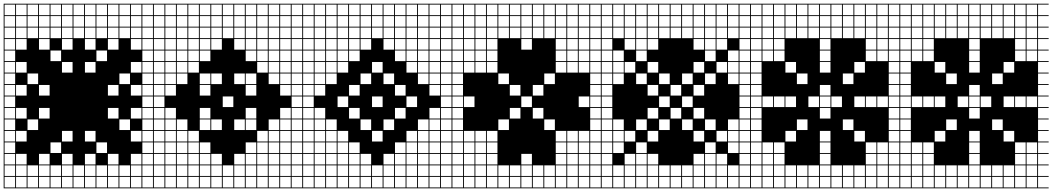

<svg xmlns="http://www.w3.org/2000/svg" viewBox="-20 -900 5728 1045"><path d="M0 125V-879.8H812.5V-875H754.8V-817.3H812.5V-812.5H754.8V-754.8H812.5V-750H754.8V-692.3H812.5V-687.5H754.8V-629.8H812.5V-625H754.8V-567.3H812.5V-562.5H754.8V-504.8H812.5V-500H754.8V-442.3H812.5V-437.5H754.8V-379.8H812.5V-375H754.8V-317.3H812.5V-312.5H754.8V-254.8H812.5V-250H754.8V-192.3H812.5V-187.5H754.8V-129.8H812.5V-125H754.8V-67.3H812.5V-62.5H754.8V-4.8H812.5V0H754.8V57.7H812.5V62.5H754.8V120.2H812.5V125ZM692.3 -817.3H750V-875H692.3ZM254.8 -817.3H312.5V-875H254.8ZM317.3 -817.3H375V-875H317.3ZM192.3 -817.3H250V-875H192.3ZM379.8 -817.3H437.5V-875H379.8ZM629.8 -817.3H687.5V-875H629.8ZM129.8 -817.3H187.5V-875H129.8ZM442.3 -817.3H500V-875H442.3ZM67.3 -817.3H125V-875H67.3ZM567.3 -817.3H625V-875H567.3ZM504.8 -817.3H562.5V-875H504.8ZM4.8 -817.3H62.5V-875H4.8ZM67.3 -754.8H125V-812.5H67.3ZM129.8 -754.8H187.5V-812.5H129.8ZM4.8 -754.8H62.5V-812.5H4.8ZM567.3 -754.8H625V-812.5H567.3ZM317.3 -754.8H375V-812.5H317.3ZM692.3 -754.8H750V-812.5H692.3ZM504.8 -754.8H562.5V-812.5H504.8ZM254.8 -754.8H312.5V-812.5H254.8ZM379.8 -754.8H437.5V-812.5H379.8ZM442.3 -754.8H500V-812.5H442.3ZM192.3 -754.8H250V-812.5H192.3ZM629.8 -754.8H687.5V-812.5H629.8ZM4.8 -692.3H62.5V-750H4.8ZM317.3 -692.3H375V-750H317.3ZM567.3 -692.3H625V-750H567.3ZM504.8 -692.3H562.5V-750H504.8ZM254.8 -692.3H312.5V-750H254.8ZM67.3 -692.3H125V-750H67.3ZM692.3 -692.3H750V-750H692.3ZM379.8 -692.3H437.5V-750H379.8ZM629.8 -692.3H687.5V-750H629.8ZM129.8 -692.3H187.5V-750H129.8ZM192.3 -692.3H250V-750H192.3ZM442.3 -692.3H500V-750H442.3ZM442.3 -629.8H500V-687.5H442.3ZM192.3 -629.8H250V-687.5H192.3ZM4.8 -629.8H62.5V-687.5H4.8ZM692.3 -629.8H750V-687.5H692.3ZM67.3 -629.8H125V-687.5H67.3ZM567.3 -629.8H625V-687.5H567.3ZM317.3 -629.8H375V-687.5H317.3ZM504.8 -567.3H562.5V-625H504.8ZM4.8 -567.3H62.5V-625H4.8ZM254.8 -567.3H312.5V-625H254.8ZM442.3 -504.8H500V-562.5H442.3ZM692.3 -504.8H750V-562.5H692.3ZM67.3 -504.8H125V-562.5H67.3ZM4.8 -504.8H62.5V-562.5H4.8ZM317.3 -504.8H375V-562.5H317.3ZM129.8 -442.3H187.5V-500H129.8ZM629.8 -442.3H687.5V-500H629.8ZM4.8 -442.3H62.5V-500H4.8ZM250 -437.5H192.3V-379.8H250ZM692.3 -379.8H750V-437.5H692.3ZM4.8 -379.8H62.5V-437.5H4.8ZM567.3 -379.8H625V-437.5H567.3ZM67.3 -379.8H125V-437.5H67.3ZM4.8 -317.3H62.5V-375H4.8ZM692.3 -254.8H750V-312.5H692.3ZM192.3 -254.8H250V-312.5H192.3ZM4.8 -254.8H62.5V-312.5H4.8ZM567.3 -254.8H625V-312.5H567.3ZM67.3 -254.8H125V-312.5H67.3ZM4.8 -192.3H62.5V-250H4.8ZM629.8 -192.3H687.5V-250H629.8ZM129.8 -192.3H187.5V-250H129.8ZM317.3 -129.8H375V-187.5H317.3ZM692.3 -129.8H750V-187.5H692.3ZM4.8 -129.8H62.5V-187.5H4.8ZM442.3 -129.8H500V-187.5H442.3ZM67.3 -129.8H125V-187.5H67.3ZM4.8 -67.3H62.5V-125H4.8ZM254.8 -67.3H312.5V-125H254.8ZM504.8 -67.3H562.5V-125H504.8ZM317.3 -4.8H375V-62.5H317.3ZM567.3 -4.8H625V-62.5H567.3ZM67.3 -4.8H125V-62.5H67.3ZM192.3 -4.8H250V-62.5H192.3ZM442.3 -4.8H500V-62.5H442.3ZM692.3 -4.8H750V-62.5H692.3ZM4.8 -4.8H62.5V-62.5H4.8ZM504.8 57.7H562.5V0H504.8ZM129.8 57.7H187.5V0H129.8ZM192.3 57.7H250V0H192.3ZM67.3 57.7H125V0H67.3ZM629.8 57.7H687.5V0H629.8ZM442.3 57.7H500V0H442.3ZM254.8 57.7H312.5V0H254.8ZM692.3 57.7H750V0H692.3ZM379.8 57.7H437.5V0H379.8ZM317.3 57.7H375V0H317.3ZM4.8 57.7H62.5V0H4.8ZM567.3 57.7H625V0H567.3ZM504.8 120.2H562.5V62.5H504.8ZM567.3 120.2H625V62.5H567.3ZM129.8 120.2H187.5V62.5H129.8ZM192.3 120.2H250V62.5H192.3ZM67.3 120.2H125V62.5H67.3ZM629.8 120.2H687.5V62.5H629.8ZM442.3 120.2H500V62.5H442.3ZM254.8 120.2H312.5V62.5H254.8ZM692.3 120.2H750V62.5H692.3ZM379.8 120.2H437.5V62.5H379.8ZM317.3 120.2H375V62.5H317.3ZM4.8 120.2H62.5V62.5H4.8Z M812.5 125V-879.8H1625V-875H1567.3V-817.3H1625V-812.5H1567.3V-754.8H1625V-750H1567.3V-692.3H1625V-687.5H1567.3V-629.8H1625V-625H1567.3V-567.3H1625V-562.5H1567.3V-504.8H1625V-500H1567.3V-442.3H1625V-437.5H1567.3V-379.8H1625V-375H1567.3V-317.3H1625V-312.5H1567.3V-254.8H1625V-250H1567.3V-192.3H1625V-187.5H1567.3V-129.8H1625V-125H1567.3V-67.3H1625V-62.5H1567.3V-4.8H1625V0H1567.3V57.7H1625V62.5H1567.3V120.2H1625V125ZM1504.8 -817.3H1562.5V-875H1504.8ZM1317.3 -817.3H1375V-875H1317.3ZM942.3 -817.3H1000V-875H942.3ZM1129.8 -817.3H1187.5V-875H1129.8ZM1379.8 -817.3H1437.5V-875H1379.8ZM879.8 -817.3H937.5V-875H879.8ZM1004.8 -817.3H1062.5V-875H1004.8ZM1254.8 -817.3H1312.5V-875H1254.8ZM1442.3 -817.3H1500V-875H1442.3ZM1192.3 -817.3H1250V-875H1192.3ZM1067.3 -817.3H1125V-875H1067.3ZM817.3 -817.3H875V-875H817.3ZM1254.8 -754.8H1312.5V-812.5H1254.8ZM1317.3 -754.8H1375V-812.5H1317.3ZM817.3 -754.8H875V-812.5H817.3ZM1067.3 -754.8H1125V-812.5H1067.3ZM1192.3 -754.8H1250V-812.5H1192.3ZM1442.3 -754.8H1500V-812.5H1442.3ZM1504.8 -754.8H1562.5V-812.5H1504.8ZM942.3 -754.8H1000V-812.5H942.3ZM1004.8 -754.8H1062.5V-812.5H1004.8ZM1379.8 -754.8H1437.5V-812.5H1379.8ZM1129.8 -754.8H1187.5V-812.5H1129.8ZM879.8 -754.8H937.5V-812.5H879.8ZM1129.8 -692.3H1187.5V-750H1129.8ZM1192.3 -692.3H1250V-750H1192.3ZM879.8 -692.3H937.5V-750H879.8ZM1254.8 -692.3H1312.5V-750H1254.8ZM1379.8 -692.3H1437.5V-750H1379.8ZM1067.3 -692.3H1125V-750H1067.3ZM1004.8 -692.3H1062.5V-750H1004.8ZM942.3 -692.3H1000V-750H942.3ZM1504.8 -692.3H1562.5V-750H1504.8ZM1442.3 -692.3H1500V-750H1442.3ZM817.3 -692.3H875V-750H817.3ZM1317.3 -692.3H1375V-750H1317.3ZM1129.8 -629.8H1187.5V-687.5H1129.8ZM879.8 -629.8H937.5V-687.5H879.8ZM817.3 -629.8H875V-687.5H817.3ZM1254.8 -629.8H1312.5V-687.5H1254.8ZM1067.3 -629.8H1125V-687.5H1067.3ZM1379.8 -629.8H1437.5V-687.5H1379.8ZM1004.8 -629.8H1062.5V-687.5H1004.8ZM1504.8 -629.8H1562.5V-687.5H1504.8ZM1317.3 -629.8H1375V-687.5H1317.3ZM942.3 -629.8H1000V-687.5H942.3ZM1442.3 -629.8H1500V-687.5H1442.3ZM942.3 -567.3H1000V-625H942.3ZM1317.3 -567.3H1375V-625H1317.3ZM1004.8 -567.3H1062.5V-625H1004.8ZM1379.8 -567.3H1437.5V-625H1379.8ZM879.8 -567.3H937.5V-625H879.8ZM1067.3 -567.3H1125V-625H1067.3ZM1442.3 -567.3H1500V-625H1442.3ZM817.3 -567.3H875V-625H817.3ZM1504.8 -567.3H1562.5V-625H1504.8ZM1004.8 -504.8H1062.5V-562.5H1004.8ZM1379.8 -504.8H1437.5V-562.5H1379.8ZM879.8 -504.8H937.5V-562.5H879.8ZM1442.3 -504.8H1500V-562.5H1442.3ZM817.3 -504.8H875V-562.5H817.3ZM1504.8 -504.8H1562.5V-562.5H1504.8ZM942.3 -504.8H1000V-562.5H942.3ZM942.3 -442.3H1000V-500H942.3ZM1317.3 -442.3H1375V-500H1317.3ZM879.8 -442.3H937.5V-500H879.8ZM1442.3 -442.3H1500V-500H1442.3ZM1067.3 -442.3H1125V-500H1067.3ZM1254.8 -442.3H1312.5V-500H1254.8ZM817.3 -442.3H875V-500H817.3ZM1129.8 -442.3H1187.5V-500H1129.8ZM1504.8 -442.3H1562.5V-500H1504.8ZM1317.3 -379.8H1375V-437.5H1317.3ZM879.8 -379.8H937.5V-437.5H879.8ZM1067.3 -379.8H1125V-437.5H1067.3ZM817.3 -379.8H875V-437.5H817.3ZM1504.8 -379.8H1562.5V-437.5H1504.8ZM875 -375H817.3V-317.3H875ZM1192.3 -317.3H1250V-375H1192.3ZM817.3 -254.8H875V-312.5H817.3ZM1504.8 -254.8H1562.5V-312.5H1504.8ZM879.8 -254.8H937.5V-312.5H879.8ZM1067.3 -254.8H1125V-312.5H1067.3ZM1317.3 -254.8H1375V-312.5H1317.3ZM1129.8 -192.3H1187.5V-250H1129.8ZM817.3 -192.3H875V-250H817.3ZM1504.8 -192.3H1562.5V-250H1504.8ZM879.8 -192.3H937.5V-250H879.8ZM1254.8 -192.3H1312.5V-250H1254.8ZM1442.3 -192.3H1500V-250H1442.3ZM1067.3 -192.3H1125V-250H1067.3ZM942.3 -192.3H1000V-250H942.3ZM1317.3 -192.3H1375V-250H1317.3ZM942.3 -129.8H1000V-187.5H942.3ZM817.3 -129.8H875V-187.5H817.3ZM1504.8 -129.8H1562.5V-187.5H1504.8ZM1004.8 -129.8H1062.5V-187.5H1004.8ZM879.8 -129.8H937.5V-187.5H879.8ZM1442.3 -129.8H1500V-187.5H1442.3ZM1379.8 -129.8H1437.5V-187.5H1379.8ZM1442.3 -67.3H1500V-125H1442.3ZM1317.3 -67.3H1375V-125H1317.3ZM817.3 -67.3H875V-125H817.3ZM1504.8 -67.3H1562.5V-125H1504.8ZM1004.8 -67.3H1062.5V-125H1004.8ZM879.8 -67.3H937.5V-125H879.8ZM942.3 -67.3H1000V-125H942.3ZM1067.3 -67.3H1125V-125H1067.3ZM1379.8 -67.3H1437.5V-125H1379.8ZM1379.8 -4.8H1437.5V-62.5H1379.8ZM817.3 -4.8H875V-62.5H817.3ZM1067.3 -4.8H1125V-62.5H1067.3ZM1129.8 -4.8H1187.5V-62.5H1129.8ZM942.3 -4.8H1000V-62.5H942.3ZM1504.8 -4.8H1562.5V-62.5H1504.8ZM879.8 -4.8H937.5V-62.5H879.8ZM1004.8 -4.8H1062.5V-62.5H1004.8ZM1254.8 -4.8H1312.5V-62.5H1254.8ZM1442.3 -4.8H1500V-62.5H1442.3ZM1317.3 -4.8H1375V-62.5H1317.3ZM879.8 57.7H937.5V0H879.8ZM1442.3 57.7H1500V0H1442.3ZM1254.8 57.7H1312.5V0H1254.8ZM1004.8 57.7H1062.5V0H1004.8ZM1504.8 57.7H1562.5V0H1504.8ZM942.3 57.7H1000V0H942.3ZM1067.3 57.7H1125V0H1067.3ZM1129.8 57.7H1187.5V0H1129.8ZM1317.3 57.7H1375V0H1317.3ZM1379.8 57.7H1437.5V0H1379.8ZM817.3 57.7H875V0H817.3ZM1192.3 57.7H1250V0H1192.3ZM1129.8 120.2H1187.5V62.5H1129.8ZM1442.3 120.2H1500V62.5H1442.3ZM942.3 120.2H1000V62.5H942.3ZM1004.8 120.2H1062.5V62.5H1004.8ZM879.8 120.2H937.5V62.5H879.8ZM1504.8 120.2H1562.5V62.5H1504.8ZM1067.3 120.2H1125V62.5H1067.3ZM1254.8 120.2H1312.5V62.5H1254.8ZM1379.8 120.2H1437.5V62.5H1379.8ZM1192.3 120.2H1250V62.5H1192.3ZM1317.3 120.2H1375V62.5H1317.3ZM817.3 120.2H875V62.5H817.3Z M1625 125V-879.8H2437.5V-875H2379.8V-817.3H2437.5V-812.5H2379.8V-754.8H2437.5V-750H2379.8V-692.3H2437.5V-687.5H2379.8V-629.8H2437.5V-625H2379.8V-567.3H2437.5V-562.5H2379.8V-504.8H2437.5V-500H2379.8V-442.3H2437.5V-437.5H2379.8V-379.8H2437.5V-375H2379.8V-317.3H2437.5V-312.5H2379.8V-254.8H2437.5V-250H2379.8V-192.3H2437.5V-187.5H2379.8V-129.8H2437.5V-125H2379.8V-67.3H2437.5V-62.5H2379.8V-4.8H2437.5V0H2379.8V57.7H2437.5V62.5H2379.8V120.2H2437.5V125ZM2317.3 -817.3H2375V-875H2317.3ZM1879.8 -817.3H1937.5V-875H1879.8ZM1817.3 -817.3H1875V-875H1817.3ZM1942.3 -817.3H2000V-875H1942.3ZM2004.8 -817.3H2062.5V-875H2004.8ZM1754.8 -817.3H1812.5V-875H1754.8ZM2254.8 -817.3H2312.5V-875H2254.8ZM2067.3 -817.3H2125V-875H2067.3ZM1692.3 -817.3H1750V-875H1692.3ZM2129.8 -817.3H2187.5V-875H2129.8ZM2192.3 -817.3H2250V-875H2192.3ZM1629.8 -817.3H1687.5V-875H1629.8ZM2129.8 -754.8H2187.5V-812.5H2129.8ZM1629.8 -754.8H1687.5V-812.5H1629.8ZM1879.8 -754.8H1937.5V-812.5H1879.8ZM2317.3 -754.8H2375V-812.5H2317.3ZM2192.3 -754.8H2250V-812.5H2192.3ZM1942.3 -754.8H2000V-812.5H1942.3ZM1817.3 -754.8H1875V-812.5H1817.3ZM2004.8 -754.8H2062.5V-812.5H2004.8ZM1754.8 -754.8H1812.5V-812.5H1754.8ZM1692.3 -754.8H1750V-812.5H1692.3ZM2067.3 -754.8H2125V-812.5H2067.3ZM2254.8 -754.8H2312.5V-812.5H2254.8ZM1629.8 -692.3H1687.5V-750H1629.8ZM1879.8 -692.3H1937.5V-750H1879.8ZM1942.3 -692.3H2000V-750H1942.3ZM2192.3 -692.3H2250V-750H2192.3ZM2317.3 -692.3H2375V-750H2317.3ZM1817.3 -692.3H1875V-750H1817.3ZM2004.8 -692.3H2062.5V-750H2004.8ZM1692.3 -692.3H1750V-750H1692.3ZM2254.8 -692.3H2312.5V-750H2254.8ZM1754.8 -692.3H1812.5V-750H1754.8ZM2129.8 -692.3H2187.5V-750H2129.8ZM2067.3 -692.3H2125V-750H2067.3ZM1879.8 -629.8H1937.5V-687.5H1879.8ZM2129.8 -629.8H2187.5V-687.5H2129.8ZM1754.8 -629.8H1812.5V-687.5H1754.8ZM1629.8 -629.8H1687.5V-687.5H1629.8ZM1692.3 -629.8H1750V-687.5H1692.3ZM2067.3 -629.8H2125V-687.5H2067.3ZM2317.3 -629.8H2375V-687.5H2317.3ZM1817.3 -629.8H1875V-687.5H1817.3ZM2254.8 -629.8H2312.5V-687.5H2254.8ZM2192.3 -629.8H2250V-687.5H2192.3ZM1942.3 -629.8H2000V-687.5H1942.3ZM2129.8 -567.3H2187.5V-625H2129.8ZM1754.8 -567.3H1812.5V-625H1754.8ZM2317.3 -567.3H2375V-625H2317.3ZM1692.3 -567.3H1750V-625H1692.3ZM1817.3 -567.3H1875V-625H1817.3ZM2192.3 -567.3H2250V-625H2192.3ZM2254.8 -567.3H2312.5V-625H2254.8ZM1629.8 -567.3H1687.5V-625H1629.8ZM1879.8 -567.3H1937.5V-625H1879.8ZM2317.3 -504.8H2375V-562.5H2317.3ZM1692.3 -504.8H1750V-562.5H1692.3ZM2004.8 -504.8H2062.5V-562.5H2004.8ZM1817.3 -504.8H1875V-562.5H1817.3ZM2192.3 -504.8H2250V-562.5H2192.3ZM1629.8 -504.8H1687.5V-562.5H1629.8ZM2254.8 -504.8H2312.5V-562.5H2254.8ZM1754.8 -504.8H1812.5V-562.5H1754.8ZM1942.3 -442.3H2000V-500H1942.3ZM2317.3 -442.3H2375V-500H2317.3ZM1629.8 -442.3H1687.5V-500H1629.8ZM2254.8 -442.3H2312.5V-500H2254.8ZM1692.3 -442.3H1750V-500H1692.3ZM1754.8 -442.3H1812.5V-500H1754.8ZM2067.3 -442.3H2125V-500H2067.3ZM2317.3 -379.8H2375V-437.5H2317.3ZM1629.8 -379.8H1687.5V-437.5H1629.8ZM1879.8 -379.8H1937.5V-437.5H1879.8ZM1692.3 -379.8H1750V-437.5H1692.3ZM2129.8 -379.8H2187.5V-437.5H2129.8ZM1687.5 -375H1629.8V-317.3H1687.5ZM2192.3 -317.3H2250V-375H2192.3ZM1817.3 -317.3H1875V-375H1817.3ZM2004.8 -317.3H2062.5V-375H2004.8ZM1879.8 -254.8H1937.5V-312.5H1879.8ZM2317.3 -254.8H2375V-312.5H2317.3ZM1629.8 -254.8H1687.5V-312.5H1629.8ZM1692.3 -254.8H1750V-312.5H1692.3ZM2129.8 -254.8H2187.5V-312.5H2129.8ZM1692.3 -192.3H1750V-250H1692.3ZM2317.3 -192.3H2375V-250H2317.3ZM1629.8 -192.3H1687.5V-250H1629.8ZM2067.3 -192.3H2125V-250H2067.3ZM1942.3 -192.3H2000V-250H1942.3ZM1754.8 -192.3H1812.5V-250H1754.8ZM2254.8 -192.3H2312.5V-250H2254.8ZM1629.8 -129.8H1687.5V-187.5H1629.8ZM2317.3 -129.8H2375V-187.5H2317.3ZM2004.8 -129.8H2062.5V-187.5H2004.8ZM1754.8 -129.8H1812.5V-187.5H1754.8ZM2254.8 -129.8H2312.5V-187.5H2254.8ZM1692.3 -129.8H1750V-187.5H1692.3ZM2192.3 -129.8H2250V-187.5H2192.3ZM1817.3 -129.8H1875V-187.5H1817.3ZM1817.3 -67.3H1875V-125H1817.3ZM1629.8 -67.3H1687.5V-125H1629.8ZM1754.8 -67.3H1812.5V-125H1754.8ZM1879.8 -67.3H1937.5V-125H1879.8ZM2192.3 -67.3H2250V-125H2192.3ZM2317.3 -67.3H2375V-125H2317.3ZM2129.8 -67.3H2187.5V-125H2129.8ZM1692.3 -67.3H1750V-125H1692.3ZM2254.8 -67.3H2312.5V-125H2254.8ZM1629.8 -4.8H1687.5V-62.5H1629.8ZM1817.3 -4.8H1875V-62.5H1817.3ZM2192.3 -4.8H2250V-62.5H2192.3ZM2317.3 -4.8H2375V-62.5H2317.3ZM1879.8 -4.8H1937.5V-62.5H1879.8ZM1754.8 -4.8H1812.5V-62.5H1754.8ZM2129.8 -4.8H2187.5V-62.5H2129.8ZM1692.3 -4.8H1750V-62.5H1692.3ZM2067.3 -4.8H2125V-62.5H2067.3ZM1942.3 -4.8H2000V-62.5H1942.3ZM2254.8 -4.8H2312.5V-62.5H2254.8ZM2129.8 57.7H2187.5V0H2129.8ZM2004.8 57.7H2062.5V0H2004.8ZM1692.3 57.7H1750V0H1692.3ZM2254.8 57.7H2312.5V0H2254.8ZM1942.3 57.7H2000V0H1942.3ZM2317.3 57.7H2375V0H2317.3ZM1879.8 57.7H1937.5V0H1879.8ZM2067.3 57.7H2125V0H2067.3ZM1817.3 57.7H1875V0H1817.3ZM2192.3 57.7H2250V0H2192.3ZM1754.8 57.7H1812.5V0H1754.8ZM1629.8 57.7H1687.5V0H1629.8ZM2129.8 120.2H2187.5V62.5H2129.8ZM1692.3 120.2H1750V62.5H1692.3ZM1817.3 120.2H1875V62.5H1817.3ZM2254.8 120.2H2312.5V62.5H2254.8ZM2317.3 120.2H2375V62.5H2317.3ZM2004.8 120.2H2062.5V62.5H2004.8ZM2067.3 120.2H2125V62.5H2067.3ZM1942.3 120.2H2000V62.5H1942.3ZM1879.8 120.2H1937.5V62.5H1879.8ZM1754.8 120.2H1812.5V62.5H1754.8ZM1629.8 120.2H1687.5V62.5H1629.8ZM2192.3 120.2H2250V62.5H2192.3Z M2437.5 125V-879.8H3250V-875H3192.3V-817.3H3250V-812.5H3192.3V-754.8H3250V-750H3192.3V-692.3H3250V-687.5H3192.3V-629.8H3250V-625H3192.3V-567.3H3250V-562.5H3192.3V-504.8H3250V-500H3192.3V-442.3H3250V-437.5H3192.3V-379.8H3250V-375H3192.3V-317.3H3250V-312.5H3192.3V-254.8H3250V-250H3192.3V-192.3H3250V-187.5H3192.3V-129.8H3250V-125H3192.3V-67.3H3250V-62.5H3192.3V-4.8H3250V0H3192.3V57.7H3250V62.5H3192.3V120.2H3250V125ZM3129.8 -817.3H3187.5V-875H3129.8ZM2754.8 -817.3H2812.5V-875H2754.8ZM2692.3 -817.3H2750V-875H2692.3ZM3067.3 -817.3H3125V-875H3067.3ZM2817.3 -817.3H2875V-875H2817.3ZM2629.8 -817.3H2687.5V-875H2629.8ZM2879.8 -817.3H2937.5V-875H2879.8ZM2442.3 -817.3H2500V-875H2442.3ZM2567.3 -817.3H2625V-875H2567.3ZM3004.8 -817.3H3062.5V-875H3004.8ZM2942.3 -817.3H3000V-875H2942.3ZM2504.8 -817.3H2562.5V-875H2504.8ZM3129.8 -754.8H3187.5V-812.5H3129.8ZM2754.8 -754.8H2812.5V-812.5H2754.8ZM2692.3 -754.8H2750V-812.5H2692.3ZM3067.3 -754.8H3125V-812.5H3067.3ZM2817.3 -754.8H2875V-812.5H2817.3ZM2629.8 -754.8H2687.5V-812.5H2629.8ZM2879.8 -754.8H2937.5V-812.5H2879.8ZM2442.3 -754.8H2500V-812.5H2442.3ZM2567.3 -754.8H2625V-812.5H2567.3ZM2942.3 -754.8H3000V-812.5H2942.3ZM3004.8 -754.8H3062.5V-812.5H3004.8ZM2504.8 -754.8H2562.5V-812.5H2504.8ZM2754.8 -692.3H2812.5V-750H2754.8ZM2504.8 -692.3H2562.5V-750H2504.8ZM3129.8 -692.3H3187.5V-750H3129.8ZM2692.3 -692.3H2750V-750H2692.3ZM2817.3 -692.3H2875V-750H2817.3ZM3067.3 -692.3H3125V-750H3067.3ZM2629.8 -692.3H2687.5V-750H2629.8ZM3004.8 -692.3H3062.5V-750H3004.8ZM2879.8 -692.3H2937.5V-750H2879.8ZM2442.3 -692.3H2500V-750H2442.3ZM2942.3 -692.3H3000V-750H2942.3ZM2567.3 -692.3H2625V-750H2567.3ZM2567.3 -629.8H2625V-687.5H2567.3ZM3067.3 -629.8H3125V-687.5H3067.3ZM2442.3 -629.8H2500V-687.5H2442.3ZM2629.8 -629.8H2687.5V-687.5H2629.8ZM2504.8 -629.8H2562.5V-687.5H2504.8ZM3004.8 -629.8H3062.5V-687.5H3004.8ZM2817.3 -629.8H2875V-687.5H2817.3ZM3129.8 -629.8H3187.5V-687.5H3129.8ZM3067.3 -567.3H3125V-625H3067.3ZM2567.3 -567.3H2625V-625H2567.3ZM2629.8 -567.3H2687.5V-625H2629.8ZM2442.3 -567.3H2500V-625H2442.3ZM3004.8 -567.3H3062.5V-625H3004.8ZM3129.8 -567.3H3187.5V-625H3129.8ZM2504.8 -567.3H2562.5V-625H2504.8ZM2567.3 -504.8H2625V-562.5H2567.3ZM3067.3 -504.8H3125V-562.5H3067.3ZM2629.8 -504.8H2687.5V-562.5H2629.8ZM2442.3 -504.8H2500V-562.5H2442.3ZM2504.8 -504.8H2562.5V-562.5H2504.8ZM3129.8 -504.8H3187.5V-562.5H3129.8ZM3004.8 -504.8H3062.5V-562.5H3004.8ZM2942.3 -442.3H3000V-500H2942.3ZM2442.3 -442.3H2500V-500H2442.3ZM2692.3 -442.3H2750V-500H2692.3ZM2754.8 -379.8H2812.5V-437.5H2754.8ZM2500 -437.5H2442.3V-379.8H2500ZM2879.8 -379.8H2937.5V-437.5H2879.8ZM3129.8 -317.3H3187.5V-375H3129.8ZM2442.3 -317.3H2500V-375H2442.3ZM2504.8 -317.3H2562.5V-375H2504.8ZM2817.3 -317.3H2875V-375H2817.3ZM2754.8 -254.8H2812.5V-312.5H2754.8ZM2879.8 -254.8H2937.5V-312.5H2879.8ZM2442.3 -254.8H2500V-312.5H2442.3ZM2692.3 -192.3H2750V-250H2692.3ZM2442.3 -192.3H2500V-250H2442.3ZM2942.3 -192.3H3000V-250H2942.3ZM2442.3 -129.8H2500V-187.5H2442.3ZM3129.8 -129.8H3187.5V-187.5H3129.8ZM2629.8 -129.8H2687.5V-187.5H2629.8ZM3067.3 -129.8H3125V-187.5H3067.3ZM2504.8 -129.8H2562.5V-187.5H2504.8ZM2567.3 -129.8H2625V-187.5H2567.3ZM3004.8 -129.8H3062.5V-187.5H3004.8ZM2442.3 -67.3H2500V-125H2442.3ZM3129.8 -67.3H3187.5V-125H3129.8ZM2629.8 -67.3H2687.5V-125H2629.8ZM3067.3 -67.3H3125V-125H3067.3ZM2504.8 -67.3H2562.5V-125H2504.8ZM2567.3 -67.3H2625V-125H2567.3ZM3004.8 -67.3H3062.5V-125H3004.8ZM3004.8 -4.8H3062.5V-62.5H3004.8ZM2442.3 -4.8H2500V-62.5H2442.3ZM3129.8 -4.8H3187.5V-62.5H3129.8ZM2817.3 -4.8H2875V-62.5H2817.3ZM2629.8 -4.8H2687.5V-62.5H2629.8ZM2504.8 -4.8H2562.5V-62.5H2504.8ZM2567.3 -4.8H2625V-62.5H2567.3ZM3067.3 -4.8H3125V-62.5H3067.3ZM2629.8 57.7H2687.5V0H2629.8ZM3067.3 57.7H3125V0H3067.3ZM2942.3 57.7H3000V0H2942.3ZM2504.8 57.7H2562.5V0H2504.8ZM2817.3 57.7H2875V0H2817.3ZM2567.3 57.7H2625V0H2567.3ZM3129.8 57.7H3187.5V0H3129.8ZM2879.8 57.7H2937.5V0H2879.8ZM2754.8 57.7H2812.5V0H2754.8ZM2692.3 57.7H2750V0H2692.3ZM3004.8 57.7H3062.5V0H3004.8ZM2442.3 57.7H2500V0H2442.3ZM3067.3 120.2H3125V62.5H3067.3ZM2629.8 120.2H2687.5V62.5H2629.8ZM2942.3 120.2H3000V62.5H2942.3ZM2567.3 120.2H2625V62.5H2567.3ZM2817.3 120.2H2875V62.5H2817.3ZM2754.8 120.2H2812.5V62.5H2754.8ZM3129.8 120.2H3187.5V62.5H3129.8ZM3004.8 120.2H3062.5V62.5H3004.8ZM2879.8 120.2H2937.5V62.5H2879.8ZM2692.3 120.2H2750V62.5H2692.3ZM2442.3 120.2H2500V62.5H2442.3ZM2504.8 120.2H2562.5V62.5H2504.8Z M3250 125V-879.8H4062.5V-875H4004.8V-817.3H4062.5V-812.5H4004.8V-754.8H4062.5V-750H4004.8V-692.3H4062.5V-687.5H4004.8V-629.8H4062.5V-625H4004.8V-567.3H4062.5V-562.5H4004.8V-504.8H4062.5V-500H4004.8V-442.3H4062.5V-437.5H4004.8V-379.8H4062.5V-375H4004.8V-317.3H4062.5V-312.5H4004.8V-254.8H4062.5V-250H4004.8V-192.3H4062.5V-187.5H4004.8V-129.8H4062.5V-125H4004.8V-67.3H4062.5V-62.5H4004.8V-4.8H4062.5V0H4004.8V57.7H4062.5V62.5H4004.8V120.2H4062.5V125ZM3942.3 -817.3H4000V-875H3942.3ZM3629.8 -817.3H3687.5V-875H3629.8ZM3504.8 -817.3H3562.5V-875H3504.8ZM3879.8 -817.3H3937.5V-875H3879.8ZM3692.3 -817.3H3750V-875H3692.3ZM3442.3 -817.3H3500V-875H3442.3ZM3254.8 -817.3H3312.5V-875H3254.8ZM3754.8 -817.3H3812.5V-875H3754.8ZM3379.8 -817.3H3437.5V-875H3379.8ZM3817.3 -817.3H3875V-875H3817.3ZM3567.3 -817.3H3625V-875H3567.3ZM3317.3 -817.3H3375V-875H3317.3ZM3942.3 -754.8H4000V-812.5H3942.3ZM3567.3 -754.8H3625V-812.5H3567.3ZM3629.8 -754.8H3687.5V-812.5H3629.8ZM3879.8 -754.8H3937.5V-812.5H3879.8ZM3504.8 -754.8H3562.5V-812.5H3504.8ZM3692.3 -754.8H3750V-812.5H3692.3ZM3442.3 -754.8H3500V-812.5H3442.3ZM3754.8 -754.8H3812.5V-812.5H3754.8ZM3254.8 -754.8H3312.5V-812.5H3254.8ZM3379.8 -754.8H3437.5V-812.5H3379.8ZM3817.3 -754.8H3875V-812.5H3817.3ZM3317.3 -754.8H3375V-812.5H3317.3ZM3317.3 -692.3H3375V-750H3317.3ZM3942.3 -692.3H4000V-750H3942.3ZM3567.3 -692.3H3625V-750H3567.3ZM3817.3 -692.3H3875V-750H3817.3ZM3629.8 -692.3H3687.5V-750H3629.8ZM3504.8 -692.3H3562.5V-750H3504.8ZM3692.3 -692.3H3750V-750H3692.3ZM3442.3 -692.3H3500V-750H3442.3ZM3754.8 -692.3H3812.5V-750H3754.8ZM3379.8 -692.3H3437.5V-750H3379.8ZM3254.8 -692.3H3312.5V-750H3254.8ZM3879.8 -692.3H3937.5V-750H3879.8ZM3879.8 -629.8H3937.5V-687.5H3879.8ZM3754.8 -629.8H3812.5V-687.5H3754.8ZM3442.3 -629.8H3500V-687.5H3442.3ZM3379.8 -629.8H3437.5V-687.5H3379.8ZM3504.8 -629.8H3562.5V-687.5H3504.8ZM3817.3 -629.8H3875V-687.5H3817.3ZM3254.8 -629.8H3312.5V-687.5H3254.8ZM3442.3 -567.3H3500V-625H3442.3ZM3254.8 -567.3H3312.5V-625H3254.8ZM3817.3 -567.3H3875V-625H3817.3ZM3942.3 -567.3H4000V-625H3942.3ZM3317.3 -567.3H3375V-625H3317.3ZM3879.8 -504.8H3937.5V-562.5H3879.8ZM3754.8 -504.8H3812.5V-562.5H3754.8ZM3379.8 -504.8H3437.5V-562.5H3379.8ZM3254.8 -504.8H3312.5V-562.5H3254.8ZM3504.8 -504.8H3562.5V-562.5H3504.8ZM3942.3 -504.8H4000V-562.5H3942.3ZM3317.3 -504.8H3375V-562.5H3317.3ZM3317.3 -442.3H3375V-500H3317.3ZM3442.3 -442.3H3500V-500H3442.3ZM3254.8 -442.3H3312.5V-500H3254.8ZM3817.3 -442.3H3875V-500H3817.3ZM3692.3 -442.3H3750V-500H3692.3ZM3942.3 -442.3H4000V-500H3942.3ZM3567.3 -442.3H3625V-500H3567.3ZM3754.8 -379.8H3812.5V-437.5H3754.8ZM3504.8 -379.8H3562.5V-437.5H3504.8ZM3254.8 -379.8H3312.5V-437.5H3254.8ZM3629.8 -379.8H3687.5V-437.5H3629.8ZM3567.3 -317.3H3625V-375H3567.3ZM3692.3 -317.3H3750V-375H3692.3ZM3254.8 -317.3H3312.5V-375H3254.8ZM3629.8 -254.8H3687.5V-312.5H3629.8ZM3504.8 -254.8H3562.5V-312.5H3504.8ZM3254.8 -254.8H3312.5V-312.5H3254.8ZM3754.8 -254.8H3812.5V-312.5H3754.8ZM3567.3 -192.3H3625V-250H3567.3ZM3254.8 -192.3H3312.5V-250H3254.8ZM3942.3 -192.3H4000V-250H3942.3ZM3692.3 -192.3H3750V-250H3692.3ZM3442.3 -192.3H3500V-250H3442.3ZM3317.3 -192.3H3375V-250H3317.3ZM3817.3 -192.3H3875V-250H3817.3ZM3254.8 -129.8H3312.5V-187.5H3254.8ZM3942.3 -129.8H4000V-187.5H3942.3ZM3504.8 -129.8H3562.5V-187.5H3504.8ZM3879.8 -129.8H3937.5V-187.5H3879.8ZM3754.8 -129.8H3812.5V-187.5H3754.8ZM3317.3 -129.8H3375V-187.5H3317.3ZM3379.8 -129.8H3437.5V-187.5H3379.8ZM3817.3 -67.3H3875V-125H3817.3ZM3254.8 -67.3H3312.5V-125H3254.8ZM3942.3 -67.3H4000V-125H3942.3ZM3317.3 -67.3H3375V-125H3317.3ZM3442.3 -67.3H3500V-125H3442.3ZM3312.5 -62.5H3254.8V-4.8H3312.5ZM3817.3 -4.8H3875V-62.5H3817.3ZM3379.8 -4.8H3437.5V-62.5H3379.8ZM3442.3 -4.8H3500V-62.5H3442.3ZM3879.8 -4.8H3937.5V-62.5H3879.8ZM3754.8 -4.8H3812.5V-62.5H3754.8ZM3504.8 -4.8H3562.5V-62.5H3504.8ZM3817.3 57.7H3875V0H3817.3ZM3442.3 57.7H3500V0H3442.3ZM3379.8 57.7H3437.5V0H3379.8ZM3879.8 57.7H3937.5V0H3879.8ZM3754.8 57.7H3812.5V0H3754.8ZM3317.3 57.7H3375V0H3317.3ZM3504.8 57.7H3562.5V0H3504.8ZM3942.3 57.7H4000V0H3942.3ZM3692.3 57.7H3750V0H3692.3ZM3567.3 57.7H3625V0H3567.3ZM3254.8 57.7H3312.5V0H3254.8ZM3629.8 57.7H3687.5V0H3629.8ZM3817.3 120.2H3875V62.5H3817.3ZM3442.3 120.2H3500V62.5H3442.3ZM3379.8 120.2H3437.5V62.5H3379.8ZM3504.8 120.2H3562.5V62.5H3504.8ZM3879.8 120.2H3937.5V62.5H3879.8ZM3317.3 120.2H3375V62.5H3317.3ZM3754.8 120.2H3812.5V62.5H3754.8ZM3942.3 120.2H4000V62.5H3942.3ZM3692.3 120.2H3750V62.5H3692.3ZM3567.3 120.2H3625V62.5H3567.3ZM3629.8 120.2H3687.5V62.5H3629.8ZM3254.8 120.2H3312.5V62.5H3254.8Z M4062.5 125V-879.8H4875V-875H4817.3V-817.3H4875V-812.5H4817.3V-754.8H4875V-750H4817.3V-692.3H4875V-687.5H4817.3V-629.8H4875V-625H4817.3V-567.3H4875V-562.5H4817.3V-504.8H4875V-500H4817.3V-442.3H4875V-437.5H4817.3V-379.8H4875V-375H4817.3V-317.3H4875V-312.5H4817.3V-254.8H4875V-250H4817.3V-192.3H4875V-187.5H4817.3V-129.8H4875V-125H4817.3V-67.3H4875V-62.5H4817.3V-4.8H4875V0H4817.3V57.7H4875V62.5H4817.3V120.2H4875V125ZM4754.8 -817.3H4812.5V-875H4754.8ZM4692.3 -817.3H4750V-875H4692.3ZM4629.8 -817.3H4687.5V-875H4629.8ZM4567.3 -817.3H4625V-875H4567.3ZM4504.8 -817.3H4562.5V-875H4504.8ZM4442.3 -817.3H4500V-875H4442.3ZM4379.8 -817.3H4437.5V-875H4379.8ZM4317.3 -817.3H4375V-875H4317.3ZM4254.8 -817.3H4312.5V-875H4254.8ZM4192.3 -817.3H4250V-875H4192.3ZM4129.8 -817.3H4187.5V-875H4129.8ZM4067.3 -817.3H4125V-875H4067.3ZM4379.8 -754.8H4437.5V-812.5H4379.8ZM4192.3 -754.8H4250V-812.5H4192.3ZM4067.3 -754.8H4125V-812.5H4067.3ZM4754.8 -754.8H4812.5V-812.5H4754.8ZM4317.3 -754.8H4375V-812.5H4317.3ZM4692.3 -754.8H4750V-812.5H4692.3ZM4442.3 -754.8H4500V-812.5H4442.3ZM4129.8 -754.8H4187.5V-812.5H4129.8ZM4504.8 -754.8H4562.5V-812.5H4504.8ZM4254.8 -754.8H4312.5V-812.5H4254.8ZM4629.8 -754.8H4687.5V-812.5H4629.8ZM4567.3 -754.8H4625V-812.5H4567.3ZM4067.3 -692.3H4125V-750H4067.3ZM4379.8 -692.3H4437.5V-750H4379.8ZM4754.8 -692.3H4812.5V-750H4754.8ZM4442.3 -692.3H4500V-750H4442.3ZM4317.3 -692.3H4375V-750H4317.3ZM4129.8 -692.3H4187.5V-750H4129.8ZM4504.8 -692.3H4562.5V-750H4504.8ZM4692.3 -692.3H4750V-750H4692.3ZM4629.8 -692.3H4687.5V-750H4629.8ZM4254.8 -692.3H4312.5V-750H4254.8ZM4567.3 -692.3H4625V-750H4567.3ZM4192.3 -692.3H4250V-750H4192.3ZM4067.3 -629.8H4125V-687.5H4067.3ZM4192.3 -629.8H4250V-687.5H4192.3ZM4692.3 -629.8H4750V-687.5H4692.3ZM4129.8 -629.8H4187.5V-687.5H4129.8ZM4754.8 -629.8H4812.5V-687.5H4754.8ZM4442.3 -629.8H4500V-687.5H4442.3ZM4192.3 -567.3H4250V-625H4192.3ZM4692.3 -567.3H4750V-625H4692.3ZM4129.8 -567.3H4187.5V-625H4129.8ZM4754.8 -567.3H4812.5V-625H4754.8ZM4442.3 -567.3H4500V-625H4442.3ZM4067.3 -567.3H4125V-625H4067.3ZM4629.8 -504.8H4687.5V-562.5H4629.8ZM4254.8 -504.8H4312.5V-562.5H4254.8ZM4442.3 -504.8H4500V-562.5H4442.3ZM4067.3 -504.8H4125V-562.5H4067.3ZM4567.3 -442.3H4625V-500H4567.3ZM4067.3 -442.3H4125V-500H4067.3ZM4317.3 -442.3H4375V-500H4317.3ZM4067.3 -379.8H4125V-437.5H4067.3ZM4442.3 -379.8H4500V-437.5H4442.3ZM4312.5 -375H4254.8V-317.3H4312.5ZM4442.3 -317.3H4500V-375H4442.3ZM4379.8 -317.3H4437.5V-375H4379.8ZM4754.8 -317.3H4812.5V-375H4754.8ZM4504.8 -317.3H4562.5V-375H4504.8ZM4129.8 -317.3H4187.5V-375H4129.8ZM4692.3 -317.3H4750V-375H4692.3ZM4067.3 -317.3H4125V-375H4067.3ZM4192.3 -317.3H4250V-375H4192.3ZM4629.8 -317.3H4687.5V-375H4629.8ZM4442.3 -254.8H4500V-312.5H4442.3ZM4067.3 -254.8H4125V-312.5H4067.3ZM4067.3 -192.3H4125V-250H4067.3ZM4317.3 -192.3H4375V-250H4317.3ZM4567.3 -192.3H4625V-250H4567.3ZM4442.3 -129.8H4500V-187.5H4442.3ZM4067.3 -129.8H4125V-187.5H4067.3ZM4254.8 -129.8H4312.5V-187.5H4254.8ZM4629.8 -129.8H4687.5V-187.5H4629.8ZM4442.3 -67.3H4500V-125H4442.3ZM4129.8 -67.3H4187.5V-125H4129.8ZM4754.8 -67.3H4812.5V-125H4754.8ZM4067.3 -67.3H4125V-125H4067.3ZM4692.3 -67.3H4750V-125H4692.3ZM4192.3 -67.3H4250V-125H4192.3ZM4442.3 -4.8H4500V-62.5H4442.3ZM4129.8 -4.8H4187.5V-62.5H4129.8ZM4754.8 -4.8H4812.5V-62.5H4754.8ZM4192.3 -4.8H4250V-62.5H4192.3ZM4692.3 -4.8H4750V-62.5H4692.3ZM4067.3 -4.8H4125V-62.5H4067.3ZM4442.3 57.7H4500V0H4442.3ZM4067.3 57.7H4125V0H4067.3ZM4692.3 57.7H4750V0H4692.3ZM4254.8 57.7H4312.5V0H4254.8ZM4567.3 57.7H4625V0H4567.3ZM4192.3 57.7H4250V0H4192.3ZM4317.3 57.7H4375V0H4317.3ZM4754.8 57.7H4812.5V0H4754.8ZM4504.8 57.7H4562.5V0H4504.8ZM4379.8 57.7H4437.5V0H4379.8ZM4129.8 57.7H4187.5V0H4129.8ZM4629.8 57.7H4687.5V0H4629.8ZM4254.8 120.2H4312.5V62.5H4254.8ZM4629.8 120.2H4687.5V62.5H4629.8ZM4692.3 120.2H4750V62.5H4692.3ZM4567.3 120.2H4625V62.5H4567.3ZM4317.3 120.2H4375V62.5H4317.3ZM4192.3 120.2H4250V62.5H4192.3ZM4067.3 120.2H4125V62.5H4067.3ZM4754.8 120.2H4812.5V62.5H4754.8ZM4504.8 120.2H4562.5V62.5H4504.8ZM4379.8 120.2H4437.5V62.5H4379.8ZM4442.3 120.2H4500V62.5H4442.3ZM4129.8 120.2H4187.5V62.5H4129.8Z M4875 125V-879.8H5687.5V-875H5629.8V-817.3H5687.5V-812.5H5629.8V-754.8H5687.5V-750H5629.8V-692.3H5687.5V-687.5H5629.8V-629.8H5687.5V-625H5629.8V-567.3H5687.5V-562.5H5629.8V-504.8H5687.5V-500H5629.8V-442.3H5687.5V-437.5H5629.8V-379.8H5687.5V-375H5629.8V-317.3H5687.5V-312.5H5629.8V-254.8H5687.5V-250H5629.8V-192.3H5687.5V-187.5H5629.8V-129.8H5687.5V-125H5629.8V-67.3H5687.5V-62.5H5629.8V-4.8H5687.5V0H5629.8V57.7H5687.5V62.5H5629.8V120.2H5687.5V125ZM5567.3 -817.3H5625V-875H5567.3ZM5504.8 -817.3H5562.5V-875H5504.8ZM5442.3 -817.3H5500V-875H5442.3ZM5379.8 -817.3H5437.5V-875H5379.8ZM5317.3 -817.3H5375V-875H5317.3ZM5254.8 -817.3H5312.5V-875H5254.8ZM5192.3 -817.3H5250V-875H5192.3ZM5129.8 -817.3H5187.5V-875H5129.8ZM5067.3 -817.3H5125V-875H5067.3ZM5004.8 -817.3H5062.5V-875H5004.8ZM4942.3 -817.3H5000V-875H4942.3ZM4879.8 -817.3H4937.5V-875H4879.8ZM5192.3 -754.8H5250V-812.5H5192.3ZM5004.8 -754.8H5062.5V-812.5H5004.8ZM4879.8 -754.8H4937.5V-812.5H4879.8ZM5567.3 -754.8H5625V-812.5H5567.3ZM5129.8 -754.8H5187.5V-812.5H5129.8ZM5504.8 -754.8H5562.5V-812.5H5504.8ZM5254.8 -754.8H5312.5V-812.5H5254.8ZM4942.3 -754.8H5000V-812.5H4942.3ZM5317.3 -754.8H5375V-812.5H5317.3ZM5067.3 -754.8H5125V-812.5H5067.3ZM5442.3 -754.8H5500V-812.5H5442.3ZM5379.8 -754.8H5437.5V-812.5H5379.8ZM4879.8 -692.3H4937.5V-750H4879.8ZM5192.3 -692.3H5250V-750H5192.3ZM5567.3 -692.3H5625V-750H5567.3ZM5254.8 -692.3H5312.5V-750H5254.8ZM5129.8 -692.3H5187.5V-750H5129.8ZM4942.3 -692.3H5000V-750H4942.3ZM5317.3 -692.3H5375V-750H5317.3ZM5504.8 -692.3H5562.5V-750H5504.8ZM5442.3 -692.3H5500V-750H5442.3ZM5067.3 -692.3H5125V-750H5067.3ZM5379.8 -692.3H5437.5V-750H5379.8ZM5004.8 -692.3H5062.5V-750H5004.8ZM4879.8 -629.8H4937.5V-687.5H4879.8ZM5004.8 -629.8H5062.5V-687.5H5004.8ZM5504.8 -629.8H5562.5V-687.5H5504.8ZM4942.3 -629.8H5000V-687.5H4942.3ZM5567.3 -629.8H5625V-687.5H5567.3ZM5254.8 -629.8H5312.5V-687.5H5254.8ZM5004.8 -567.3H5062.5V-625H5004.8ZM5504.8 -567.3H5562.5V-625H5504.8ZM4942.3 -567.3H5000V-625H4942.3ZM5567.3 -567.3H5625V-625H5567.3ZM5254.8 -567.3H5312.5V-625H5254.8ZM4879.8 -567.3H4937.5V-625H4879.8ZM5442.3 -504.8H5500V-562.5H5442.3ZM5067.3 -504.8H5125V-562.5H5067.3ZM5254.8 -504.8H5312.5V-562.5H5254.8ZM4879.8 -504.8H4937.5V-562.5H4879.8ZM5379.8 -442.3H5437.5V-500H5379.8ZM4879.8 -442.3H4937.5V-500H4879.8ZM5129.8 -442.3H5187.5V-500H5129.8ZM4879.8 -379.8H4937.5V-437.5H4879.8ZM5254.8 -379.8H5312.5V-437.5H5254.8ZM5125 -375H5067.3V-317.3H5125ZM5254.8 -317.3H5312.5V-375H5254.8ZM5192.3 -317.3H5250V-375H5192.3ZM5567.3 -317.3H5625V-375H5567.3ZM5317.3 -317.3H5375V-375H5317.3ZM4942.3 -317.3H5000V-375H4942.3ZM5504.8 -317.3H5562.5V-375H5504.8ZM4879.8 -317.3H4937.5V-375H4879.8ZM5004.8 -317.3H5062.5V-375H5004.8ZM5442.3 -317.3H5500V-375H5442.3ZM5254.8 -254.8H5312.5V-312.5H5254.8ZM4879.8 -254.8H4937.5V-312.5H4879.8ZM4879.8 -192.3H4937.5V-250H4879.8ZM5129.8 -192.3H5187.5V-250H5129.8ZM5379.8 -192.3H5437.5V-250H5379.8ZM5254.8 -129.8H5312.5V-187.5H5254.8ZM4879.8 -129.8H4937.5V-187.5H4879.8ZM5067.3 -129.8H5125V-187.5H5067.3ZM5442.3 -129.8H5500V-187.5H5442.3ZM5254.8 -67.3H5312.5V-125H5254.8ZM4942.3 -67.3H5000V-125H4942.3ZM5567.3 -67.3H5625V-125H5567.3ZM4879.8 -67.3H4937.5V-125H4879.8ZM5504.8 -67.3H5562.5V-125H5504.8ZM5004.8 -67.3H5062.5V-125H5004.8ZM5254.8 -4.8H5312.5V-62.5H5254.8ZM4942.3 -4.8H5000V-62.5H4942.3ZM5567.3 -4.8H5625V-62.5H5567.3ZM5004.8 -4.8H5062.5V-62.5H5004.8ZM5504.8 -4.8H5562.5V-62.5H5504.8ZM4879.8 -4.8H4937.5V-62.5H4879.8ZM5254.8 57.7H5312.5V0H5254.8ZM4879.8 57.7H4937.5V0H4879.8ZM5504.8 57.7H5562.5V0H5504.8ZM5067.3 57.7H5125V0H5067.3ZM5379.8 57.7H5437.5V0H5379.8ZM5004.8 57.7H5062.5V0H5004.8ZM5129.8 57.7H5187.5V0H5129.8ZM5567.3 57.7H5625V0H5567.3ZM5317.3 57.7H5375V0H5317.3ZM5192.3 57.7H5250V0H5192.3ZM4942.3 57.7H5000V0H4942.3ZM5442.3 57.7H5500V0H5442.3ZM5067.3 120.2H5125V62.5H5067.3ZM5442.3 120.2H5500V62.5H5442.3ZM5504.8 120.2H5562.5V62.5H5504.8ZM5379.8 120.2H5437.5V62.5H5379.8ZM5129.8 120.2H5187.5V62.5H5129.8ZM5004.8 120.2H5062.5V62.5H5004.8ZM4879.8 120.2H4937.5V62.5H4879.8ZM5567.3 120.2H5625V62.5H5567.3ZM5317.3 120.2H5375V62.5H5317.3ZM5192.3 120.2H5250V62.5H5192.3ZM5254.8 120.2H5312.5V62.5H5254.8ZM4942.3 120.2H5000V62.5H4942.3Z"/></svg>

Font: Yarndings 12 Charted
Style: Regular
Weight: 400
Designer: Sarah Cadigan-Fried
Version: Version 1.000; ttfautohint (v1.8.4.7-5d5b)